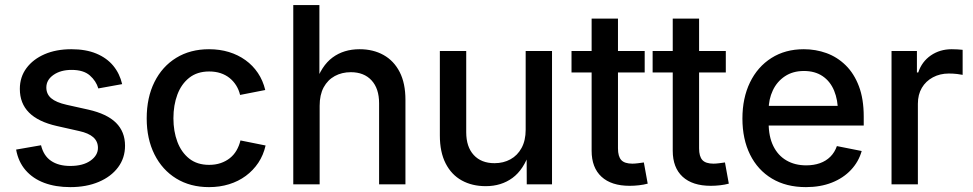

<svg xmlns="http://www.w3.org/2000/svg" viewBox="-20 -748 3946 779"><path d="M265.1 11.2Q205.6 11.2 159.4 -6.1Q113.3 -23.4 83.7 -57.6Q54.2 -91.8 45.4 -141.1L146.5 -158.7Q156.7 -116.2 187 -95.5Q217.3 -74.7 265.1 -74.7Q316.9 -74.7 347.2 -96.2Q377.4 -117.7 377.4 -147.9Q377.4 -174.3 358.4 -191.2Q339.4 -208 301.3 -216.3L210.4 -236.8Q134.8 -253.9 97.7 -291.3Q60.5 -328.6 60.5 -387.2Q60.5 -435.5 87.4 -471.7Q114.3 -507.8 161.1 -528.1Q208 -548.3 269.5 -548.3Q328.6 -548.3 371.1 -530.5Q413.6 -512.7 439.7 -481Q465.8 -449.2 475.6 -406.7L378.9 -389.2Q370.1 -419.4 344.5 -441.9Q318.8 -464.4 270.5 -464.4Q226.1 -464.4 197 -444.1Q168 -423.8 168 -393.1Q168 -366.2 187.7 -349.4Q207.5 -332.5 250.5 -322.8L338.4 -303.2Q414.1 -286.1 450.7 -249.8Q487.3 -213.4 487.3 -156.7Q487.3 -106.9 459 -69.1Q430.7 -31.2 380.6 -10Q330.6 11.2 265.1 11.2Z M828.1 11.2Q752 11.2 695.1 -23.7Q638.2 -58.6 606.7 -121.6Q575.2 -184.6 575.2 -267.6Q575.2 -352.1 606.7 -415.3Q638.2 -478.5 695.1 -513.4Q752 -548.3 828.1 -548.3Q871.6 -548.3 908.9 -536.9Q946.3 -525.4 976.1 -503.9Q1005.9 -482.4 1026.4 -451.9Q1046.9 -421.4 1056.2 -382.8L954.1 -362.8Q949.2 -383.8 938.2 -401.4Q927.2 -418.9 911.4 -431.6Q895.5 -444.3 874.8 -451.2Q854 -458 828.6 -458Q780.3 -458 748 -432.6Q715.8 -407.2 699.7 -364.3Q683.6 -321.3 683.6 -268.1Q683.6 -215.3 699.7 -172.6Q715.8 -129.9 747.8 -104.5Q779.8 -79.1 828.6 -79.1Q854 -79.1 875 -86.2Q896 -93.3 912.4 -106.2Q928.7 -119.1 939.5 -137.5Q950.2 -155.8 955.6 -178.2L1057.6 -157.7Q1048.8 -118.7 1028.1 -87.6Q1007.3 -56.6 977.3 -34.4Q947.3 -12.2 909.4 -0.5Q871.6 11.2 828.1 11.2Z M1276.9 -318.8V0H1169.9V-727.5H1275.9V-408.2H1259.8Q1283.7 -481 1329.1 -514.6Q1374.5 -548.3 1439 -548.3Q1494.1 -548.3 1536.1 -524.9Q1578.1 -501.5 1601.6 -455.8Q1625 -410.2 1625 -342.8V0H1518.1V-329.1Q1518.1 -388.7 1487.5 -421.9Q1457 -455.1 1403.3 -455.1Q1367.2 -455.1 1338.4 -439.5Q1309.6 -423.8 1293.2 -393.6Q1276.9 -363.3 1276.9 -318.8Z M1950.7 7.3Q1895.5 7.3 1853.5 -15.9Q1811.5 -39.1 1788.1 -85Q1764.6 -130.9 1764.6 -198.2V-541H1871.6V-211.4Q1871.6 -152.3 1902.1 -119.1Q1932.6 -85.9 1986.3 -85.9Q2022.5 -85.9 2051 -101.6Q2079.6 -117.2 2096.2 -147.7Q2112.8 -178.2 2112.8 -221.7V-541H2219.7V0H2117.2L2116.7 -132.8H2129.4Q2105 -59.6 2059.3 -26.1Q2013.7 7.3 1950.7 7.3Z M2595.7 -541V-454.1H2298.8V-541ZM2380.4 -672.4H2487.3V-146Q2487.3 -113.3 2500.7 -98.6Q2514.2 -84 2545.9 -84Q2554.7 -84 2568.6 -85.7Q2582.5 -87.4 2592.3 -88.9L2607.9 -2.9Q2591.8 1.5 2572.5 3.7Q2553.2 5.9 2534.7 5.9Q2460.4 5.9 2420.4 -31Q2380.4 -67.9 2380.4 -136.2Z M2924.8 -541V-454.1H2627.9V-541ZM2709.5 -672.4H2816.4V-146Q2816.4 -113.3 2829.8 -98.6Q2843.3 -84 2875 -84Q2883.8 -84 2897.7 -85.7Q2911.6 -87.4 2921.4 -88.9L2937 -2.9Q2920.9 1.5 2901.6 3.7Q2882.3 5.9 2863.8 5.9Q2789.6 5.9 2749.5 -31Q2709.5 -67.9 2709.5 -136.2Z M3250 11.2Q3169.9 11.2 3112.1 -23.4Q3054.2 -58.1 3023.2 -120.8Q2992.2 -183.6 2992.2 -267.1Q2992.2 -350.1 3022.9 -413.6Q3053.7 -477.1 3109.9 -512.7Q3166 -548.3 3241.2 -548.3Q3289.6 -548.3 3333.3 -532.5Q3377 -516.6 3411.1 -483.2Q3445.3 -449.7 3464.8 -398.2Q3484.4 -346.7 3484.4 -274.9V-238.8H3049.3V-318.4H3429.7L3379.9 -292.5Q3379.9 -342.3 3364.3 -380.1Q3348.6 -418 3317.6 -439Q3286.6 -460 3241.7 -460Q3196.8 -460 3164.6 -438.5Q3132.3 -417 3115.5 -381.1Q3098.6 -345.2 3098.6 -302.2V-249.5Q3098.6 -194.3 3117.4 -155.8Q3136.2 -117.2 3170.7 -97.2Q3205.1 -77.1 3251 -77.1Q3281.7 -77.1 3306.6 -85.9Q3331.5 -94.7 3349.1 -112.3Q3366.7 -129.9 3375.5 -155.3L3476.1 -135.3Q3463.9 -91.8 3432.6 -58.6Q3401.4 -25.4 3355 -7.1Q3308.6 11.2 3250 11.2Z M3597.2 0V-541H3700.2V-454.1H3705.6Q3720.2 -498 3756.8 -523.2Q3793.5 -548.3 3841.3 -548.3Q3852.1 -548.3 3864.7 -547.6Q3877.4 -546.9 3885.7 -545.9V-444.3Q3879.9 -445.8 3863.5 -447.8Q3847.2 -449.7 3829.6 -449.7Q3793.9 -449.7 3765.1 -434.3Q3736.3 -418.9 3720.2 -391.6Q3704.1 -364.3 3704.1 -327.1V0Z"/></svg>

Font: Inter 17pt Medium
Style: Regular
Weight: 500
Version: Version 4.001;git-66647c0bb